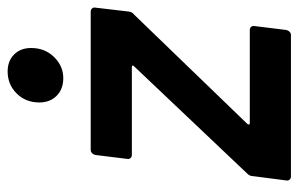

<svg xmlns="http://www.w3.org/2000/svg" viewBox="-156 -606 763 490"><g transform="rotate(-90 225.0 -361.5)"><path d="M9 -12 20 -97Q20 -105 26 -111L300 -400Q303 -403 302 -404.5Q301 -406 298 -406H74Q69 -406 66 -409.5Q63 -413 64 -418L74 -499Q75 -504 78.5 -507.5Q82 -511 87 -511H440Q445 -511 448 -507.5Q451 -504 450 -499L440 -414Q439 -405 432 -400L153 -111Q151 -108 152 -106.5Q153 -105 155 -105H393Q398 -105 401 -101.5Q404 -98 403 -93L393 -12Q392 -7 388.5 -3.5Q385 0 380 0H19Q14 0 11 -3.5Q8 -7 9 -12ZM208 -642Q208 -677 231 -700Q254 -723 287 -723Q314 -723 330.5 -706.5Q347 -690 347 -663Q347 -628 324 -604.5Q301 -581 270 -581Q242 -581 225 -598Q208 -615 208 -642Z"/></g></svg>

Font: Barlow SemiBold
Style: Italic
Weight: 600
Italic angle: -7°
Designer: Jeremy Tribby
Foundry: Tribby Type
Version: Version 1.408